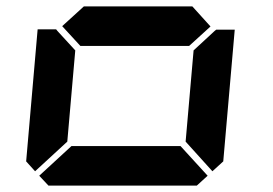

<svg xmlns="http://www.w3.org/2000/svg" viewBox="-20 -582 856 602"><path d="M583 -562 640 -499 573 -438H232L175 -500L243 -562ZM90 -45 62 -76 98 -490H156L160 -485L216 -424L191 -138ZM631 -31 597 0H132L103 -31L204 -124H546ZM653 -485 658 -489H716L680 -76L646 -45L562 -138L587 -424Z"/></svg>

Font: DSEG7 Classic
Style: BoldItalic
Weight: 700
Italic angle: -5°
Designer: Keshikan(Twitter:@keshinomi_88pro)
Version: Version 0.46